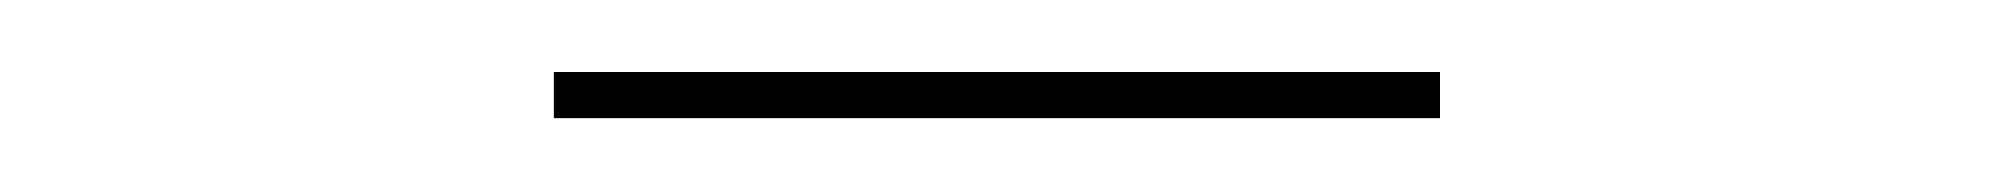

<svg xmlns="http://www.w3.org/2000/svg" viewBox="-20 -882 540 52"><path d="M130 -850V-862.5H370V-850Z"/></svg>

Font: Bodoni Moda 18pt Medium
Style: Regular
Weight: 500
Designer: Owen Earl
Foundry: indestructible type
Version: Version 2.004